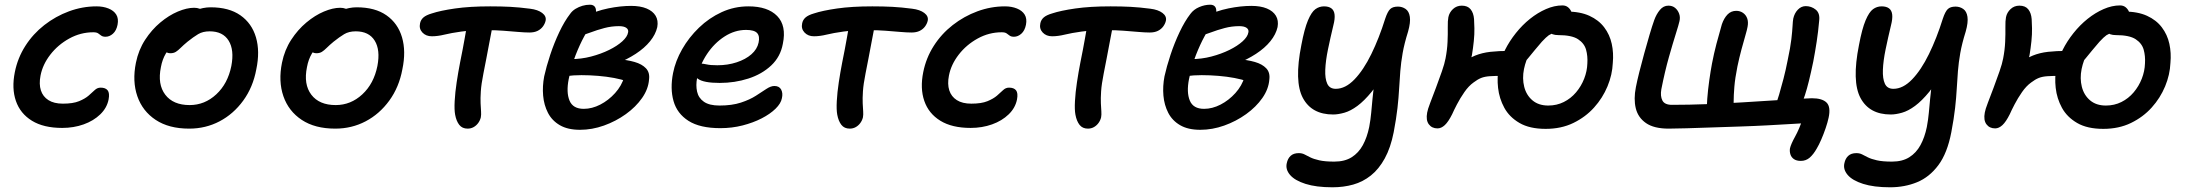

<svg xmlns="http://www.w3.org/2000/svg" viewBox="-20 -534 9281 815"><path d="M244 9Q165 9 115.5 -21.5Q66 -52 47.5 -105.5Q29 -159 43 -228Q55 -288 87.5 -339Q120 -390 168 -427.5Q216 -465 273 -486Q330 -507 390 -507Q418 -507 440.5 -498Q463 -489 473.5 -472Q484 -455 479 -429Q474 -404 459.5 -391Q445 -378 428 -378Q416 -378 409.5 -383Q403 -388 396.5 -392.5Q390 -397 376 -397Q322 -397 274 -370.5Q226 -344 193.5 -302Q161 -260 152 -213Q145 -177 153.5 -150.5Q162 -124 185.5 -109Q209 -94 247 -94Q290 -94 315.5 -104.5Q341 -115 356 -128Q371 -141 382 -151.5Q393 -162 407 -162Q428 -162 437 -150.5Q446 -139 441 -112Q434 -76 405.5 -48.5Q377 -21 335 -6Q293 9 244 9Z M783 12Q697 12 641 -25Q585 -62 563 -125.5Q541 -189 557 -268Q568 -322 596 -365Q624 -408 660.5 -438.5Q697 -469 735 -485Q773 -501 804 -501Q817 -501 827.5 -497Q838 -493 844 -485Q850 -477 847 -463Q841 -437 827 -417Q813 -397 778 -384Q746 -370 722.5 -351Q699 -332 684 -307Q669 -282 663 -249Q648 -176 681.5 -132Q715 -88 785 -88Q849 -88 898 -133.5Q947 -179 962 -254Q975 -322 950.5 -361.5Q926 -401 870 -401Q841 -401 821 -389Q801 -377 776 -357Q758 -342 747 -331Q736 -320 726.5 -314Q717 -308 703 -308Q687 -308 677 -320.5Q667 -333 673 -360Q677 -384 697.5 -409.5Q718 -435 747 -456Q776 -477 809 -490Q842 -503 874 -503Q952 -503 1000.5 -469Q1049 -435 1066.5 -375.5Q1084 -316 1068 -240Q1054 -164 1012.5 -107Q971 -50 912 -19Q853 12 783 12Z M1403 12Q1317 12 1261 -25Q1205 -62 1183 -125.5Q1161 -189 1177 -268Q1188 -322 1216 -365Q1244 -408 1280.5 -438.5Q1317 -469 1355 -485Q1393 -501 1424 -501Q1437 -501 1447.5 -497Q1458 -493 1464 -485Q1470 -477 1467 -463Q1461 -437 1447 -417Q1433 -397 1398 -384Q1366 -370 1342.5 -351Q1319 -332 1304 -307Q1289 -282 1283 -249Q1268 -176 1301.5 -132Q1335 -88 1405 -88Q1469 -88 1518 -133.5Q1567 -179 1582 -254Q1595 -322 1570.5 -361.5Q1546 -401 1490 -401Q1461 -401 1441 -389Q1421 -377 1396 -357Q1378 -342 1367 -331Q1356 -320 1346.5 -314Q1337 -308 1323 -308Q1307 -308 1297 -320.5Q1287 -333 1293 -360Q1297 -384 1317.5 -409.5Q1338 -435 1367 -456Q1396 -477 1429 -490Q1462 -503 1494 -503Q1572 -503 1620.5 -469Q1669 -435 1686.5 -375.5Q1704 -316 1688 -240Q1674 -164 1632.5 -107Q1591 -50 1532 -19Q1473 12 1403 12Z M1813 -380Q1788 -380 1773 -396Q1758 -412 1763 -435Q1766 -450 1777.5 -460Q1789 -470 1813 -477Q1849 -489 1911.5 -498Q1974 -507 2061 -507Q2108 -507 2146 -505Q2184 -503 2230 -497Q2263 -493 2281.5 -479Q2300 -465 2296 -446Q2293 -433 2284.5 -421.5Q2276 -410 2262 -403Q2248 -396 2227 -396Q2208 -396 2179 -398.5Q2150 -401 2117 -403.5Q2084 -406 2050 -406Q1981 -406 1938 -400Q1895 -394 1866.5 -387Q1838 -380 1813 -380ZM1965 12Q1942 12 1929.5 -4Q1917 -20 1912 -47Q1908 -68 1910 -105Q1912 -142 1918.5 -185Q1925 -228 1933 -269Q1945 -328 1952.5 -371Q1960 -414 1965 -442L2076 -449Q2073 -435 2068 -409.5Q2063 -384 2057 -352Q2051 -320 2044.5 -286Q2038 -252 2032 -222Q2023 -177 2021 -146.5Q2019 -116 2020 -95.5Q2021 -75 2022 -61Q2023 -47 2021 -36Q2018 -23 2010 -12Q2002 -1 1990.5 5.5Q1979 12 1965 12Z M2442 17Q2390 17 2356.5 -2.5Q2323 -22 2306 -55Q2289 -88 2285.5 -128Q2282 -168 2290 -210Q2299 -251 2315.5 -301Q2332 -351 2354 -397.5Q2376 -444 2400 -475Q2409 -488 2423 -496.5Q2437 -505 2452.5 -509.5Q2468 -514 2484 -514Q2499 -514 2505.5 -504.5Q2512 -495 2509 -477Q2505 -461 2491.5 -437Q2478 -413 2459.5 -379Q2441 -345 2423.5 -300.5Q2406 -256 2394 -198Q2383 -142 2397.5 -107Q2412 -72 2458 -72Q2493 -72 2528 -90Q2563 -108 2591 -139Q2619 -170 2630 -208L2640 -189Q2619 -197 2587 -203Q2555 -209 2519 -212Q2483 -215 2448 -215Q2413 -215 2385 -211L2402 -283Q2447 -283 2489 -294Q2531 -305 2565.5 -322Q2600 -339 2621.5 -358.5Q2643 -378 2646 -396Q2649 -408 2639 -415.5Q2629 -423 2607 -423Q2576 -423 2545.5 -415Q2515 -407 2484.5 -395.5Q2454 -384 2421 -375Q2405 -372 2394.5 -381Q2384 -390 2388 -406Q2391 -423 2410 -437.5Q2429 -452 2449 -460Q2510 -488 2562 -498.5Q2614 -509 2659 -509Q2698 -509 2724.5 -498Q2751 -487 2763 -467Q2775 -447 2770 -419Q2763 -388 2739.5 -359Q2716 -330 2678.5 -305.5Q2641 -281 2595 -263Q2549 -245 2497 -236L2512 -284Q2559 -286 2600.5 -283Q2642 -280 2673.5 -271Q2705 -262 2722 -244Q2739 -226 2735 -196Q2732 -156 2705.5 -118Q2679 -80 2636.5 -49.5Q2594 -19 2543.5 -1Q2493 17 2442 17Z M3038 10Q2951 10 2902.5 -21Q2854 -52 2839 -105Q2824 -158 2837 -224Q2847 -275 2875.5 -325Q2904 -375 2947 -416.5Q2990 -458 3043.5 -482.5Q3097 -507 3157 -507Q3239 -507 3279 -466Q3319 -425 3303 -348Q3293 -293 3253.5 -256Q3214 -219 3156.5 -200.5Q3099 -182 3035 -182Q2967 -182 2942.5 -199.5Q2918 -217 2922 -239Q2925 -251 2932.5 -257.5Q2940 -264 2955 -264Q2965 -264 2980.5 -260.5Q2996 -257 3025 -257Q3069 -257 3107 -269.5Q3145 -282 3169.5 -303.5Q3194 -325 3200 -353Q3206 -380 3194 -393.5Q3182 -407 3147 -407Q3099 -407 3055.5 -379Q3012 -351 2981 -304.5Q2950 -258 2939 -203Q2933 -172 2939 -145Q2945 -118 2968 -102Q2991 -86 3034 -86Q3087 -86 3125 -98.5Q3163 -111 3188.5 -127.5Q3214 -144 3233 -156.5Q3252 -169 3267 -169Q3288 -169 3296 -153.5Q3304 -138 3299 -117Q3295 -95 3272 -72.5Q3249 -50 3213 -31.5Q3177 -13 3132 -1.5Q3087 10 3038 10Z M3435 -380Q3410 -380 3395 -396Q3380 -412 3385 -435Q3388 -450 3399.5 -460Q3411 -470 3435 -477Q3471 -489 3533.5 -498Q3596 -507 3683 -507Q3730 -507 3768 -505Q3806 -503 3852 -497Q3885 -493 3903.5 -479Q3922 -465 3918 -446Q3915 -433 3906.5 -421.5Q3898 -410 3884 -403Q3870 -396 3849 -396Q3830 -396 3801 -398.5Q3772 -401 3739 -403.5Q3706 -406 3672 -406Q3603 -406 3560 -400Q3517 -394 3488.5 -387Q3460 -380 3435 -380ZM3587 12Q3564 12 3551.5 -4Q3539 -20 3534 -47Q3530 -68 3532 -105Q3534 -142 3540.5 -185Q3547 -228 3555 -269Q3567 -328 3574.5 -371Q3582 -414 3587 -442L3698 -449Q3695 -435 3690 -409.5Q3685 -384 3679 -352Q3673 -320 3666.5 -286Q3660 -252 3654 -222Q3645 -177 3643 -146.5Q3641 -116 3642 -95.5Q3643 -75 3644 -61Q3645 -47 3643 -36Q3640 -23 3632 -12Q3624 -1 3612.5 5.5Q3601 12 3587 12Z M4100 9Q4021 9 3971.5 -21.5Q3922 -52 3903.5 -105.5Q3885 -159 3899 -228Q3911 -288 3943.5 -339Q3976 -390 4024 -427.5Q4072 -465 4129 -486Q4186 -507 4246 -507Q4274 -507 4296.5 -498Q4319 -489 4329.5 -472Q4340 -455 4335 -429Q4330 -404 4315.5 -391Q4301 -378 4284 -378Q4272 -378 4265.5 -383Q4259 -388 4252.5 -392.5Q4246 -397 4232 -397Q4178 -397 4130 -370.5Q4082 -344 4049.5 -302Q4017 -260 4008 -213Q4001 -177 4009.5 -150.5Q4018 -124 4041.5 -109Q4065 -94 4103 -94Q4146 -94 4171.5 -104.5Q4197 -115 4212 -128Q4227 -141 4238 -151.5Q4249 -162 4263 -162Q4284 -162 4293 -150.5Q4302 -139 4297 -112Q4290 -76 4261.5 -48.5Q4233 -21 4191 -6Q4149 9 4100 9Z M4446 -380Q4421 -380 4406 -396Q4391 -412 4396 -435Q4399 -450 4410.5 -460Q4422 -470 4446 -477Q4482 -489 4544.5 -498Q4607 -507 4694 -507Q4741 -507 4779 -505Q4817 -503 4863 -497Q4896 -493 4914.5 -479Q4933 -465 4929 -446Q4926 -433 4917.5 -421.5Q4909 -410 4895 -403Q4881 -396 4860 -396Q4841 -396 4812 -398.5Q4783 -401 4750 -403.5Q4717 -406 4683 -406Q4614 -406 4571 -400Q4528 -394 4499.5 -387Q4471 -380 4446 -380ZM4598 12Q4575 12 4562.5 -4Q4550 -20 4545 -47Q4541 -68 4543 -105Q4545 -142 4551.5 -185Q4558 -228 4566 -269Q4578 -328 4585.5 -371Q4593 -414 4598 -442L4709 -449Q4706 -435 4701 -409.5Q4696 -384 4690 -352Q4684 -320 4677.5 -286Q4671 -252 4665 -222Q4656 -177 4654 -146.5Q4652 -116 4653 -95.5Q4654 -75 4655 -61Q4656 -47 4654 -36Q4651 -23 4643 -12Q4635 -1 4623.5 5.5Q4612 12 4598 12Z M5075 17Q5023 17 4989.5 -2.5Q4956 -22 4939 -55Q4922 -88 4918.5 -128Q4915 -168 4923 -210Q4932 -251 4948.5 -301Q4965 -351 4987 -397.5Q5009 -444 5033 -475Q5047 -494 5070.5 -504Q5094 -514 5117 -514Q5132 -514 5138.5 -504.5Q5145 -495 5142 -477Q5138 -461 5124.5 -437Q5111 -413 5092.5 -379Q5074 -345 5056.5 -300.5Q5039 -256 5027 -198Q5016 -142 5030.5 -107Q5045 -72 5091 -72Q5126 -72 5161 -90Q5196 -108 5224 -139Q5252 -170 5263 -208L5273 -189Q5252 -197 5220 -203Q5188 -209 5152 -212Q5116 -215 5081 -215Q5046 -215 5018 -211L5035 -283Q5080 -283 5122 -294Q5164 -305 5198.5 -322Q5233 -339 5254.5 -358.5Q5276 -378 5279 -396Q5282 -408 5272 -415.5Q5262 -423 5240 -423Q5209 -423 5178.5 -415Q5148 -407 5117.5 -395.5Q5087 -384 5054 -375Q5038 -372 5027.5 -381Q5017 -390 5021 -406Q5024 -423 5043 -437.5Q5062 -452 5082 -460Q5143 -488 5195 -498.5Q5247 -509 5292 -509Q5331 -509 5357.5 -498Q5384 -487 5396 -467Q5408 -447 5403 -419Q5396 -388 5372.5 -359Q5349 -330 5311.5 -305.5Q5274 -281 5228 -263Q5182 -245 5130 -236L5145 -284Q5192 -286 5233.5 -283Q5275 -280 5306.5 -271Q5338 -262 5355 -244Q5372 -226 5368 -196Q5365 -156 5338.5 -118Q5312 -80 5269.5 -49.5Q5227 -19 5176.5 -1Q5126 17 5075 17Z M5636 261Q5567 261 5521.5 246.5Q5476 232 5456 208.5Q5436 185 5442 159Q5446 139 5458.5 127.5Q5471 116 5493 116Q5507 116 5517.5 121.5Q5528 127 5542 134Q5556 141 5580 146.5Q5604 152 5644 152Q5688 152 5717.5 133.5Q5747 115 5765 82Q5783 49 5792 5Q5798 -27 5800.5 -55.5Q5803 -84 5806 -114.5Q5809 -145 5813.5 -184Q5818 -223 5828 -275L5865 -245Q5834 -183 5802.5 -144.5Q5771 -106 5742 -84.5Q5713 -63 5686.5 -55.5Q5660 -48 5639 -48Q5548 -48 5510.5 -118Q5473 -188 5504 -343Q5517 -412 5532 -447.5Q5547 -483 5563.5 -495Q5580 -507 5600 -507Q5620 -507 5631.5 -498.5Q5643 -490 5645 -472Q5647 -454 5640 -427Q5627 -373 5617 -324.5Q5607 -276 5605.5 -238Q5604 -200 5614 -178.5Q5624 -157 5650 -157Q5691 -157 5729.5 -197Q5768 -237 5801 -304.5Q5834 -372 5860 -455Q5870 -485 5881 -495.5Q5892 -506 5914 -506Q5932 -506 5946.5 -496Q5961 -486 5964.5 -462.5Q5968 -439 5957 -400Q5941 -349 5934 -309Q5927 -269 5924 -232Q5921 -195 5919 -157.5Q5917 -120 5912 -75.5Q5907 -31 5896 27Q5883 93 5858 138.5Q5833 184 5799 211Q5765 238 5724 249.5Q5683 261 5636 261Z M6541 13Q6473 13 6430 -12Q6387 -37 6365.5 -76.5Q6344 -116 6339 -161Q6334 -206 6342 -247Q6350 -285 6368.5 -322Q6387 -359 6414.5 -393.5Q6442 -428 6474.5 -454Q6507 -480 6542.5 -495.5Q6578 -511 6612 -511Q6626 -511 6635.5 -503.5Q6645 -496 6650 -484.5Q6655 -473 6654 -461Q6653 -455 6638.5 -444.5Q6624 -434 6603 -420Q6582 -406 6561 -390Q6540 -374 6525 -357Q6494 -321 6467 -287.5Q6440 -254 6414.5 -233Q6389 -212 6361 -212Q6325 -212 6303.5 -210.5Q6282 -209 6267 -203Q6252 -197 6235 -184Q6214 -169 6196 -143Q6178 -117 6164.5 -91Q6151 -65 6144 -49Q6128 -17 6113 -3Q6098 11 6082 11Q6058 11 6045 -6.5Q6032 -24 6038 -56Q6040 -69 6051 -97.5Q6062 -126 6075.5 -162Q6089 -198 6100.5 -231Q6112 -264 6116 -286Q6123 -322 6124.5 -356Q6126 -390 6125.5 -418Q6125 -446 6128 -461Q6132 -481 6147.5 -495.5Q6163 -510 6185 -510Q6210 -510 6222.5 -494.5Q6235 -479 6237 -453Q6238 -439 6238.5 -414Q6239 -389 6236 -359.5Q6233 -330 6228 -300Q6223 -277 6213.5 -246Q6204 -215 6191.5 -182.5Q6179 -150 6167.5 -122Q6156 -94 6149 -76.5Q6142 -59 6142 -59L6059 -83Q6065 -100 6076 -123.5Q6087 -147 6103 -172.5Q6119 -198 6139 -222Q6159 -246 6182 -263Q6212 -286 6241.5 -298Q6271 -310 6306.5 -314Q6342 -318 6388 -318Q6395 -318 6408.5 -327.5Q6422 -337 6438.5 -351Q6455 -365 6471 -378.5Q6487 -392 6500 -399L6591 -402Q6573 -395 6551.5 -383Q6530 -371 6509.5 -352.5Q6489 -334 6473 -306.5Q6457 -279 6449 -241Q6441 -201 6450 -165.5Q6459 -130 6485 -108Q6511 -86 6552 -86Q6588 -86 6618 -101Q6648 -116 6670 -142Q6692 -168 6704.5 -200Q6717 -232 6718 -265Q6720 -296 6712.5 -323Q6705 -350 6678.5 -367.5Q6652 -385 6594 -385Q6568 -385 6553.5 -399Q6539 -413 6542 -430Q6545 -445 6558 -457.5Q6571 -470 6590 -477.5Q6609 -485 6629 -485Q6687 -485 6726.5 -467Q6766 -449 6789.5 -418Q6813 -387 6821.5 -348Q6830 -309 6826 -267Q6824 -217 6803.5 -167.5Q6783 -118 6746.5 -77.5Q6710 -37 6658.5 -12Q6607 13 6541 13Z M7624 149Q7606 149 7595 141.5Q7584 134 7580 121.5Q7576 109 7578 96Q7582 78 7600 45.5Q7618 13 7632 -30L7639 -11Q7621 -10 7580 -7.5Q7539 -5 7483.5 -2Q7428 1 7366.5 3Q7305 5 7246.5 7Q7188 9 7139.5 10.5Q7091 12 7063 12Q7001 12 6967 -11.5Q6933 -35 6923.5 -74.5Q6914 -114 6924 -164Q6929 -190 6938.5 -228Q6948 -266 6959.5 -307.5Q6971 -349 6982 -386.5Q6993 -424 7002 -449Q7011 -474 7026 -492Q7041 -510 7062 -510Q7079 -510 7090.5 -500.5Q7102 -491 7107.5 -476Q7113 -461 7109 -444Q7106 -430 7093.5 -390.5Q7081 -351 7064 -291Q7047 -231 7032 -155Q7027 -126 7036.5 -107.5Q7046 -89 7077 -89Q7150 -89 7226.5 -92Q7303 -95 7376.5 -99.5Q7450 -104 7511.5 -108Q7573 -112 7615 -114.5Q7657 -117 7671 -117Q7715 -117 7733.5 -98.5Q7752 -80 7742 -34Q7738 -15 7729.5 10Q7721 35 7711 58Q7701 81 7692 96Q7678 121 7662 135Q7646 149 7624 149ZM7225 -45Q7224 -77 7227 -115.5Q7230 -154 7235.5 -193Q7241 -232 7247 -264Q7255 -306 7266 -348Q7277 -390 7289 -431Q7298 -457 7313 -472.5Q7328 -488 7350 -488Q7366 -488 7378.5 -479.5Q7391 -471 7396.5 -456Q7402 -441 7398 -420Q7396 -408 7388.5 -382.5Q7381 -357 7372 -323.5Q7363 -290 7355 -252Q7345 -202 7342 -165.5Q7339 -129 7339 -102.5Q7339 -76 7338 -54ZM7622 -79 7513 -78Q7523 -102 7532 -132.5Q7541 -163 7550.5 -199.5Q7560 -236 7568 -277Q7580 -333 7584 -368Q7588 -403 7589 -423.5Q7590 -444 7592 -455Q7597 -478 7611.5 -493Q7626 -508 7645 -508Q7669 -508 7687.5 -493Q7706 -478 7702 -446Q7698 -400 7691.5 -357.5Q7685 -315 7677 -273Q7667 -225 7658.5 -190.5Q7650 -156 7641.5 -130Q7633 -104 7622 -79Z M8003 261Q7934 261 7888.5 246.5Q7843 232 7823 208.5Q7803 185 7809 159Q7813 139 7825.5 127.5Q7838 116 7860 116Q7874 116 7884.5 121.5Q7895 127 7909 134Q7923 141 7947 146.5Q7971 152 8011 152Q8055 152 8084.5 133.5Q8114 115 8132 82Q8150 49 8159 5Q8165 -27 8167.5 -55.5Q8170 -84 8173 -114.5Q8176 -145 8180.5 -184Q8185 -223 8195 -275L8232 -245Q8201 -183 8169.5 -144.5Q8138 -106 8109 -84.5Q8080 -63 8053.5 -55.5Q8027 -48 8006 -48Q7915 -48 7877.5 -118Q7840 -188 7871 -343Q7884 -412 7899 -447.5Q7914 -483 7930.5 -495Q7947 -507 7967 -507Q7987 -507 7998.5 -498.5Q8010 -490 8012 -472Q8014 -454 8007 -427Q7994 -373 7984 -324.5Q7974 -276 7972.5 -238Q7971 -200 7981 -178.5Q7991 -157 8017 -157Q8058 -157 8096.5 -197Q8135 -237 8168 -304.5Q8201 -372 8227 -455Q8237 -485 8248 -495.5Q8259 -506 8281 -506Q8299 -506 8313.5 -496Q8328 -486 8331.5 -462.5Q8335 -439 8324 -400Q8308 -349 8301 -309Q8294 -269 8291 -232Q8288 -195 8286 -157.5Q8284 -120 8279 -75.5Q8274 -31 8263 27Q8246 116 8208 167Q8170 218 8117.5 239.5Q8065 261 8003 261Z M8908 13Q8840 13 8797 -12Q8754 -37 8732.5 -76.5Q8711 -116 8706 -161Q8701 -206 8709 -247Q8717 -285 8735.5 -322Q8754 -359 8781.5 -393.5Q8809 -428 8841.5 -454Q8874 -480 8909.5 -495.5Q8945 -511 8979 -511Q8993 -511 9002.5 -503.5Q9012 -496 9017 -484.5Q9022 -473 9021 -461Q9020 -455 9005.5 -444.5Q8991 -434 8970 -420Q8949 -406 8928 -390Q8907 -374 8892 -357Q8861 -321 8834 -287.5Q8807 -254 8781.5 -233Q8756 -212 8728 -212Q8692 -212 8670.5 -210.5Q8649 -209 8634 -203Q8619 -197 8602 -184Q8581 -169 8563 -143Q8545 -117 8531.5 -91Q8518 -65 8511 -49Q8495 -17 8480 -3Q8465 11 8449 11Q8425 11 8412 -6.5Q8399 -24 8405 -56Q8407 -69 8418 -97.5Q8429 -126 8442.5 -162Q8456 -198 8467.5 -231Q8479 -264 8483 -286Q8490 -322 8491.5 -356Q8493 -390 8492.5 -418Q8492 -446 8495 -461Q8499 -481 8514.5 -495.5Q8530 -510 8552 -510Q8577 -510 8589.5 -494.5Q8602 -479 8604 -453Q8605 -439 8605.5 -414Q8606 -389 8603 -359.5Q8600 -330 8595 -300Q8590 -277 8580.5 -246Q8571 -215 8558.5 -182.5Q8546 -150 8534.5 -122Q8523 -94 8516 -76.5Q8509 -59 8509 -59L8426 -83Q8432 -100 8443 -123.5Q8454 -147 8470 -172.5Q8486 -198 8506 -222Q8526 -246 8549 -263Q8579 -286 8608.5 -298Q8638 -310 8673.5 -314Q8709 -318 8755 -318Q8762 -318 8775.5 -327.5Q8789 -337 8805.5 -351Q8822 -365 8838 -378.5Q8854 -392 8867 -399L8958 -402Q8940 -395 8918.5 -383Q8897 -371 8876.5 -352.5Q8856 -334 8840 -306.5Q8824 -279 8816 -241Q8808 -201 8817 -165.5Q8826 -130 8852 -108Q8878 -86 8919 -86Q8955 -86 8985 -101Q9015 -116 9037 -142Q9059 -168 9071.5 -200Q9084 -232 9085 -265Q9087 -296 9079.5 -323Q9072 -350 9045.5 -367.5Q9019 -385 8961 -385Q8935 -385 8920.5 -399Q8906 -413 8909 -430Q8912 -445 8925 -457.5Q8938 -470 8957 -477.5Q8976 -485 8996 -485Q9054 -485 9093.5 -467Q9133 -449 9156.5 -418Q9180 -387 9188.5 -348Q9197 -309 9193 -267Q9191 -217 9170.5 -167.5Q9150 -118 9113.5 -77.5Q9077 -37 9025.5 -12Q8974 13 8908 13Z"/></svg>

Font: Shantell Sans Medium
Style: Italic
Weight: 500
Italic angle: -11°
Designer: Stephen Nixon, Anya Danilova, Shantell Martin
Foundry: Arrow Type
Version: Version 1.011;[c5ecc13dd]